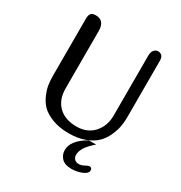

<svg xmlns="http://www.w3.org/2000/svg" viewBox="-206 -855 1130 1200"><g transform="rotate(30 359.0 -255.0)"><path d="M201 -219Q201 -138 248 -92Q295 -46 378 -46Q455 -46 500.5 -96Q546 -146 546 -223V-653Q546 -682 558.5 -695.5Q571 -709 587 -709Q603 -709 614 -698Q625 -687 625 -664V-254Q625 -221 619.5 -189.5Q614 -158 597 -119.5Q580 -81 552 -52.5Q524 -24 474 -4.5Q424 15 358 15Q290 15 239 -4.5Q188 -24 161 -51Q134 -78 117.5 -117Q101 -156 97 -186.5Q93 -217 93 -251V-659Q93 -686 103 -697.5Q113 -709 137 -709Q201 -709 201 -632ZM542 -10Q465 54 465 107Q465 126 476.5 138Q488 150 507 150Q527 150 546 139Q565 128 574 128Q593 128 593 147Q593 170 557.5 184.5Q522 199 483 199Q435 199 412 175Q389 151 389 117Q389 47 489 -10Z"/></g></svg>

Font: Marmelad
Style: Regular
Weight: 400
Designer: Manvel Shmavonyan
Foundry: Cyreal
Version: Version 1.001;PS 001.001;hotconv 1.0.88;makeotf.lib2.5.64775